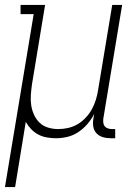

<svg xmlns="http://www.w3.org/2000/svg" viewBox="-36 -550 556 775"><path d="M-16 205 100 -493H47V-530H146L93 -209Q90 -188 88.5 -166.5Q87 -145 90 -125Q93 -105 101.5 -86.5Q110 -68 124 -54.5Q138 -41 158 -35Q178 -29 199 -29Q219 -29 239 -33.5Q259 -38 277 -48.5Q295 -59 310 -75Q325 -91 335 -109.5Q345 -128 351 -147.5Q357 -167 360 -187L417 -530H457L381 -71Q380 -63 381 -54.5Q382 -46 387 -40Q392 -34 400 -31.5Q408 -29 417 -29H429V8H411Q394 8 379 3.5Q364 -1 353.5 -12Q343 -23 340.5 -39Q338 -55 341 -71L344 -90Q333 -68 316.5 -49Q300 -30 279.5 -16.5Q259 -3 236 2.5Q213 8 190 8Q171 8 152 4.5Q133 1 117.5 -7.5Q102 -16 89.5 -29Q77 -42 68 -58L25 205Z"/></svg>

Font: Iosevka Curly Slab XLtObl
Style: Regular
Weight: 200
Italic angle: -9°
Monospace: yes
Designer: Belleve Invis
Foundry: Belleve Invis
Version: Version 11.1.0; ttfautohint (v1.8.3)